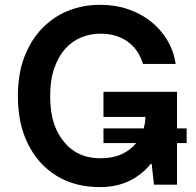

<svg xmlns="http://www.w3.org/2000/svg" viewBox="-20 -757 802 787"><path d="M390.3 9.9Q286.9 9.9 212 -36.2Q137.1 -82.4 95.9 -164.4Q53.3 -247.9 53.3 -362.9Q53.3 -453.8 79.2 -522Q107.2 -594.8 153.9 -642Q200.6 -689.3 258.5 -712.4Q319.2 -737.2 389.6 -737.2Q450.3 -737.6 503.4 -719.8Q556.5 -702.1 597.3 -669.9Q638.1 -637.8 665 -593.2Q691.8 -548.7 700.3 -495H566.1Q547.6 -555.4 502.1 -587.2Q456.7 -619 391.3 -619Q350.9 -619 313.7 -604Q276.6 -589.1 248.2 -557.9Q219.8 -526.6 202.8 -478.5Q185.7 -430.4 185.7 -364.3Q185.7 -278.4 212.4 -222.7Q268.8 -108.3 391 -108.3Q442.5 -108.3 479 -125.2Q515.6 -142 538 -170.5H404.1V-230.8H568.9Q575.6 -253.2 576 -277.7H404.1V-380.7H705.6V-230.8H745V-170.5H705.6V0H611.2L601.6 -85.2H597.7Q519.5 9.9 390.3 9.9Z"/></svg>

Font: Linik Sans SemiBold
Style: Regular
Weight: 600
Designer: Fonts by Rasmus Andersson / Changes by Cristiano Sobral with parts from Marc Monis
Foundry: rsms
Version: Version 3.020; ttfautohint (v1.6)